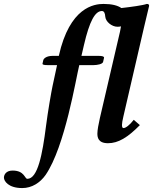

<svg xmlns="http://www.w3.org/2000/svg" viewBox="-113 -718 778 976"><path d="M620 -583 645 -688C645 -695 642 -698 633 -698C614.2 -691 553.1 -682.6 503.9 -677.1C485.1 -690.3 455.7 -698 413 -698C366 -698 241 -682 186 -434H155C122 -434 109 -420 107 -412C106 -407 103 -394 103 -394C103 -389 111 -387 129 -387H177L154 -280C147.9 -251.8 130 -149 121 -78C102.8 65.8 79 191 26 191C12 191 12 149 -49 149C-82 149 -93 170 -93 185C-93 202 -71 238 0 238C49 238 91 211 119 171C217.3 27.5 272.9 -318.4 290 -387H363C381 -387 408 -392 411 -403L416 -425C416 -431 407 -434 388 -434H301L314 -490C341.7 -609.3 370 -662 405 -662C416 -662 421 -651 422 -634C424 -607 456 -582 484 -582C490.8 -582 496.8 -582.7 502.1 -584C501 -576.1 499.3 -567 497 -557L395 -119C387.8 -88 382 -56 382 -39C382 -21 385 10 436 10C488 10 536 -19 598 -82L567 -109C546 -82 526 -67 515 -67C510 -67 507 -71 507 -83C507 -92 509.6 -105.9 514 -125Z"/></svg>

Font: Linux Libertine O
Style: Bold Italic
Weight: 700
Italic angle: -11.5°
Designer: Philipp H. Poll
Foundry: Philipp H. Poll
Version: Version 4.1.0